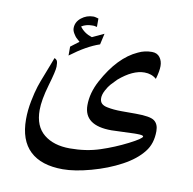

<svg xmlns="http://www.w3.org/2000/svg" viewBox="-73 -516 782 779"><g transform="rotate(10 318.0 -126.0)"><path d="M496.6 -3.4 402.3 0Q288.6 0 288.6 -83.5Q288.6 -134.3 316.4 -186Q374.5 -293.9 453.1 -329.1Q479 -341.8 509.3 -341.8Q530.8 -341.8 542 -326.9Q553.2 -312 553.2 -291Q553.2 -270 543.5 -236.8Q523.4 -254.4 494.1 -254.4Q445.8 -254.4 390.1 -206.5Q375.5 -191.9 366.5 -181.9Q357.4 -171.9 347.9 -154.1Q338.4 -136.2 338.4 -121.8Q338.4 -107.4 346.4 -99.6Q354.5 -91.8 370.1 -88.9Q395.5 -83.5 430.2 -83.5H488.3Q547.9 -83.5 564.9 -70.3Q582.5 -57.1 582.5 -28.3Q582.5 23.9 555.2 57.6Q526.4 94.7 471.9 124Q417.5 153.3 350.6 171.6Q283.7 189.9 234.9 189.9Q146 189.9 99.6 146Q53.2 102.1 53.2 15.6Q53.2 -21 60.8 -59.6Q68.4 -98.1 76.4 -122.6Q84.5 -147 94.5 -171.6Q104.5 -196.3 113 -219.5Q121.6 -242.7 124 -248.5Q132.3 -245.1 135.3 -238.8Q138.2 -232.4 138.2 -215.6Q138.2 -198.7 119.6 -135.3Q101.1 -71.8 101.1 -30.8Q101.1 36.1 141.4 68.8Q181.6 101.6 248.8 101.6Q315.9 101.6 372.3 83Q428.7 64.5 481 37.8Q533.2 11.2 533.2 2.4Q533.2 -3.4 506.8 -3.4ZM179.2 -381.8Q179.2 -407.2 200.9 -424.6Q222.7 -441.9 250.5 -441.9Q255.9 -441.9 262.5 -439.9Q269 -438 271.5 -437.5V-402.8L259.3 -405.3H250.5Q226.6 -405.3 208 -393.6Q225.6 -368.7 258.3 -358.4L306.6 -380.9L296.4 -335.4Q242.7 -317.4 178.2 -268.6V-305.2Q182.6 -308.1 195.1 -318.1Q207.5 -328.1 212.4 -331.1Q201.7 -340.3 197 -345Q192.4 -349.6 185.8 -360.6Q179.2 -371.6 179.2 -381.8Z"/></g></svg>

Font: VizhehAzad
Style: Regular
Weight: 400
Designer: damoon khanjanzadeh
Foundry: http://font-store.ir
Version: Version:0.0.3;RFB:1.2.5;Building:2016-04-04 21:25:54.909891